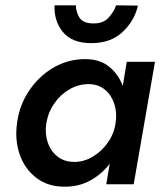

<svg xmlns="http://www.w3.org/2000/svg" viewBox="-20 -692 611 721"><path d="M185 -672H265Q265 -648 278 -626.5Q291 -605 328 -604Q367 -603 387.5 -625.5Q408 -648 416 -672L498 -671Q485 -614 440.5 -572Q396 -530 323 -530Q250 -530 216 -572Q182 -614 185 -672ZM44 -230Q53 -298 90 -352.5Q127 -407 181.5 -438.5Q236 -470 300 -470Q355 -470 390 -441.5Q425 -413 441 -369L456 -460H562L482 0H379L392 -77Q362 -38 319.5 -14.5Q277 9 225 9Q162 10 118 -23Q74 -56 54.5 -110.5Q35 -165 44 -230ZM154 -230Q148 -191 159 -158Q170 -125 195.5 -104.5Q221 -84 260 -84Q295 -84 328 -103.5Q361 -123 384.5 -156Q408 -189 414 -230Q420 -268 409.5 -301Q399 -334 375 -354.5Q351 -375 316 -376Q277 -377 242.5 -357.5Q208 -338 184.5 -304.5Q161 -271 154 -230Z"/></svg>

Font: Jost* Medium
Style: Italic
Weight: 500
Italic angle: -10°
Version: Version 3.7